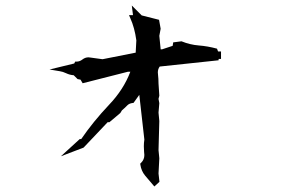

<svg xmlns="http://www.w3.org/2000/svg" viewBox="-20 -736 1040 702"><path d="M507.8 -169.4Q507.8 -172.4 506.8 -180.7Q505.9 -189 505.9 -201.4Q505.9 -213.9 507.8 -225.6L489.3 -389.2L468.3 -359.9L464.8 -359.4Q452.6 -357.9 445.8 -351.1Q437.5 -342.3 425.8 -332.5L419.9 -322.8L379.9 -289.1H377H373.5L285.6 -196.3L202.6 -164.6L271.5 -227.5H274.4H276.9Q320.8 -291.5 378.4 -352.5Q432.1 -408.7 456.5 -473.6H447.3L282.2 -431.6L274.4 -444.8L263.7 -446.8L249.5 -460.9Q234.9 -461.9 221.7 -468.3Q209.5 -474.1 198.7 -475.6L161.1 -481.9L251.5 -503.9L254.9 -510.7H259.8Q271.5 -510.7 281.5 -518.6Q291.5 -526.4 303.7 -526.4Q307.6 -526.4 312 -525.4L355 -519.5L476.1 -543.5L478.5 -588.4Q472.2 -634.8 456.5 -669.4L451.7 -680.7H466.3L461.9 -715.8L498 -679.7L561.5 -663.6L567.4 -630.9L562.5 -605L567.4 -556.2V-555.7H572.8L611.3 -568.4L613.3 -581.1L643.6 -585Q674.8 -572.3 706.8 -569.8Q738.8 -567.4 773.4 -558.1L777.3 -547.9H788.1V-520.5H779.3V-515.6L564 -492.7Q557.1 -483.4 557.1 -471.2Q557.1 -468.8 557.6 -465.3Q558.1 -461.9 558.3 -457Q558.6 -452.1 559.1 -447.8Q559.6 -438.5 559.6 -430.2L562.5 -386.2L559.6 -374.5L562.5 -358.9L559.6 -324.2L562.5 -293.5L559.6 -187L562.5 -157.2L559.6 -101.6L563 -71.3L544.4 -54.2Q524.4 -77.1 510.5 -94Q496.6 -110.8 493.2 -133.8L492.7 -137.7Q496.1 -141.1 496.6 -141.6Q507.8 -152.8 507.8 -169.4Z"/></svg>

Font: Bakudai
Style: Bold
Weight: 700
Version: Version 1.48